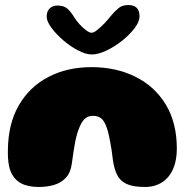

<svg xmlns="http://www.w3.org/2000/svg" viewBox="-20 -734 774 765"><path d="M134 11Q91.5 11 63.8 -3.8Q36 -18.5 22 -52Q18 -62.5 15.5 -75.5Q13 -88.5 12 -103.8Q11 -119 11.5 -136.5Q12.5 -241 55 -314.5Q97.5 -388 172.5 -427.2Q247.5 -466.5 344.5 -466.5Q442.5 -466.5 519.5 -428.2Q596.5 -390 640.5 -317.5Q684.5 -245 684.5 -142.5Q684.5 -126.5 682.8 -112Q681 -97.5 677.8 -84.8Q674.5 -72 669.5 -60.5Q654.5 -26 625.5 -7.5Q596.5 11 557.5 11Q510 11 484.2 -1.2Q458.5 -13.5 447 -36.5Q435.5 -59.5 430.5 -91.5Q427.5 -116.5 424.5 -136.8Q421.5 -157 418.2 -173.2Q415 -189.5 412 -202.5Q409 -215.5 405 -226Q396.5 -251 383.8 -261.8Q371 -272.5 350 -272.5Q332 -272.5 319 -261.5Q306 -250.5 296.5 -226.5Q291.5 -215 287.2 -200.5Q283 -186 279.5 -168.2Q276 -150.5 272.8 -128.8Q269.5 -107 266 -81Q261 -45 241.8 -25Q222.5 -5 194.8 3Q167 11 134 11ZM345.5 -517Q322 -517 291.2 -533Q260.5 -549 232 -573.5Q203.5 -598 184.8 -623.5Q166 -649 166 -667.5Q166 -689 178 -700.5Q190 -712 209 -712Q234.5 -712 249 -699Q263.5 -686 276 -664.5Q284.5 -651 297.5 -636.8Q310.5 -622.5 323.5 -613Q336.5 -603.5 345 -603.5Q353.5 -603.5 367 -614.2Q380.5 -625 395 -640Q409.5 -655 420 -668.5Q436.5 -688.5 451.8 -701.2Q467 -714 491 -714Q536 -714 536 -668.5Q536 -648 516.5 -622Q497 -596 466.8 -572Q436.5 -548 404 -532.5Q371.5 -517 345.5 -517Z"/></svg>

Font: Gluten ExtraBold
Style: Regular
Weight: 800
Designer: Tyler Finck
Foundry: Etcetera Type Company
Version: Version 1.300